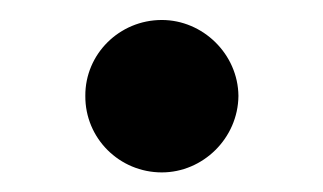

<svg xmlns="http://www.w3.org/2000/svg" viewBox="-20 -573 330 196"><path d="M145.2 -397C187.1 -397 223 -431.8 223.4 -475.1C223 -517.8 187.1 -552.6 145.2 -552.6C101.9 -552.6 66.8 -517.8 67.1 -475.1C66.8 -431.8 101.9 -397 145.2 -397Z"/></svg>

Font: Margiela Sans Semi Bold
Style: Regular
Weight: 600
Designer: Stefan Endress, Andreas Faust
Version: Version 1.100;FEAKit 1.0